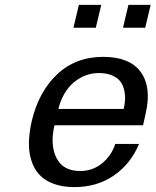

<svg xmlns="http://www.w3.org/2000/svg" viewBox="-20 -742 629 776"><path d="M480 -301.8Q484.4 -321.3 485.4 -340.1Q486.3 -358.9 481.7 -378.7Q477.1 -398.4 466.1 -413.1Q455.1 -427.7 432.9 -437.3Q410.6 -446.8 379.9 -446.8Q323.7 -446.8 278.8 -409.4Q233.9 -372.1 215.8 -301.8ZM367.2 -629.9H276.9L298.8 -722.2H389.2ZM566.9 -629.9H477.1L499 -722.2H588.9ZM200.2 -235.8Q181.6 -155.8 208.3 -103.3Q234.9 -50.8 304.2 -50.8Q354 -50.8 392.1 -81.5Q430.2 -112.3 445.8 -160.2H542Q508.3 -79.6 440.2 -32.7Q372.1 14.2 280.8 14.2Q232.4 14.2 196.3 0.7Q160.2 -12.7 138.7 -36.4Q117.2 -60.1 106.7 -93.5Q96.2 -127 96.9 -166.3Q97.7 -205.6 107.9 -251Q135.7 -370.6 210.7 -441.4Q285.6 -512.2 397 -512.2Q504.4 -512.2 548.8 -450.9Q593.3 -389.6 568.8 -283.2L558.1 -235.8Z"/></svg>

Font: Perun
Style: Italic
Weight: 400
Italic angle: -12°
Foundry: Stefan Peev, Context Ltd
Version: Version 001.000